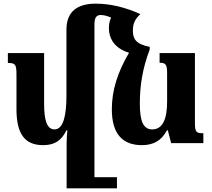

<svg xmlns="http://www.w3.org/2000/svg" viewBox="-20 -782 1157 1049"><path d="M619 186H496V-648C496 -684 506 -700 530 -700C547 -700 566 -695 587 -686C579 -669 575 -650 575 -630C575 -563 614 -515 685 -494C621 -385 591 -286 591 -185C591 -50 650 11 755 11C818 11 862 -13 892 -70H897L915 0H1091V-54C1052 -54 1045 -60 1045 -112V-492H852V-439C886 -439 893 -430 893 -379V-228C893 -135 871 -75 811 -75C763 -75 744 -121 744 -214C744 -317 759 -408 798 -512V-526C721 -541 706 -571 706 -614C706 -651 716 -677 747 -705C663 -743 581 -762 503 -762C405 -762 343 -721 343 -620V-259C343 -158 328 -75 278 -75C235 -75 221 -128 221 -215V-492H23V-438C64 -438 70 -430 70 -374V-185C70 -50 116 11 215 11C274 11 314 -10 343 -70H348C346 -46 344 -23 344 0V247H619Z"/></svg>

Font: Noto Serif Armenian Condensed Extra
Style: Regular
Weight: 800
Width: 3
Designer: Monotype Design Team
Foundry: Monotype Imaging Inc.
Version: Version 1.901